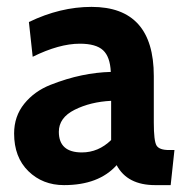

<svg xmlns="http://www.w3.org/2000/svg" viewBox="-20 -528 538 558"><path d="M487 -92 476 10H431Q350 10 319 -48Q267 10 166 10Q104 10 62.5 -30.5Q21 -71 21 -140Q21 -190 50.5 -226.5Q80 -263 127 -281.5Q174 -300 217.5 -309Q261 -318 302 -319Q300 -363 279.5 -382Q259 -401 212 -401Q152 -401 75 -363L64 -464Q155 -508 246 -508Q427 -508 427 -307V-172Q427 -118 435 -105Q443 -92 471 -92ZM303 -121V-235Q243 -232 197 -209Q151 -186 151 -145Q151 -85 218 -85Q266 -85 303 -121Z"/></svg>

Font: Cabin
Style: Bold
Weight: 700
Designer: Pablo Impallari
Foundry: Pablo Impallari. www.impallari.com Igino Marini. www.ikern.com
Version: Version 1.005